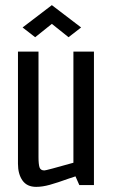

<svg xmlns="http://www.w3.org/2000/svg" viewBox="-20 -721 446 748"><path d="M117 -576 68 -614 182 -701 296 -614 247 -576 182 -628ZM50 -83V-520H130V-109Q130 -81 134 -69Q138 -57 153 -57Q160 -57 266 -87V-520H346V0H289L274 -34Q258 -28 250 -26Q203 -9 174 -1Q145 7 121 7Q85 7 67.5 -18Q50 -43 50 -83Z"/></svg>

Font: Homenaje
Style: Regular
Weight: 400
Designer: Constanza Artigas Preller, Agustina Mingote
Foundry: Constanza Artigas Preller, Agustina Mingote
Version: Version 1.100